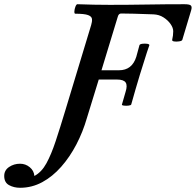

<svg xmlns="http://www.w3.org/2000/svg" viewBox="-230 -686 928 910"><path d="M-135 204Q-164 204 -187 191.5Q-210 179 -210 148Q-210 121 -187 105.5Q-164 90 -135 90Q-109 90 -89 106.5Q-69 123 -67 148Q-33 130 -10 88Q13 46 34 -17.5Q55 -81 80 -164L202 -567Q207 -583 206 -595.5Q205 -608 187.5 -614.5Q170 -621 127 -621Q122 -621 122.5 -632Q123 -643 127.5 -654.5Q132 -666 137 -666Q216 -663 290 -663Q379 -663 467 -664.5Q555 -666 644 -666Q668 -666 674.5 -660Q681 -654 676 -637L634 -497Q632 -492 619.5 -490Q607 -488 596 -489.5Q585 -491 586 -497Q591 -518 591 -538Q591 -554 578.5 -572Q566 -590 545 -603.5Q524 -617 497 -618Q447 -620 405.5 -621Q364 -622 344 -622Q332 -622 328 -606L251 -353H334Q396 -353 416 -417L431 -472Q433 -477 444.5 -478.5Q456 -480 467 -478.5Q478 -477 478 -472Q466 -438 455.5 -403.5Q445 -369 433 -332Q424 -302 412.5 -263Q401 -224 392 -191Q391 -187 379.5 -185.5Q368 -184 357 -185.5Q346 -187 348 -191L365 -250Q375 -281 365.5 -295Q356 -309 325 -309H238L182 -127Q163 -61 132 -1.5Q101 58 60 104.5Q19 151 -30 177.5Q-79 204 -135 204Z"/></svg>

Font: Junicode SmExp
Style: Bold Italic
Weight: 700
Width: 6
Italic angle: -11°
Designer: Peter S. Baker
Version: Version 2.205; ttfautohint (v1.8.4)